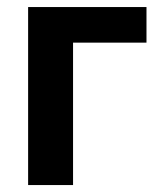

<svg xmlns="http://www.w3.org/2000/svg" viewBox="-20 -533 442 553"><path d="M61 0V-512.7H401.9V-410.2H190.4V0Z"/></svg>

Font: SansationBold
Style: Bold
Weight: 700
Designer: Bernd Montag
Version: Version 1.301